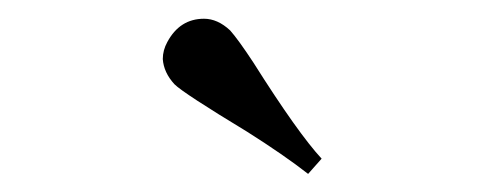

<svg xmlns="http://www.w3.org/2000/svg" viewBox="-20 -661 528 209"><path d="M330.1 -488.3 315.4 -471.7C297.9 -485.4 275.7 -500.7 249 -517.6C202.8 -545.6 176.4 -562.8 169.9 -569.3C162.1 -577.8 157.9 -586.9 157.2 -596.7C157.2 -603.2 158.9 -609.4 162.1 -615.2C171.2 -632.2 184.6 -640.6 202.1 -640.6C211.9 -640.6 221.4 -636.4 230.5 -627.9C236.3 -621.4 244.8 -609.7 255.9 -592.8C288.4 -541.3 313.2 -506.5 330.1 -488.3Z"/></svg>

Font: Abhaya Libre
Style: Regular
Weight: 400
Designer: Pushpananda Ekanayake, Sol Matas, Pathum Egodawatta
Foundry: Mooniak
Version: Version 1.041; ; ttfautohint (v1.5)